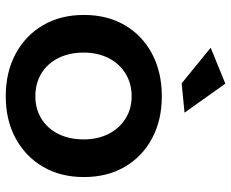

<svg xmlns="http://www.w3.org/2000/svg" viewBox="-88 -711 804 668"><g transform="rotate(90 314.0 -377.0)"><path d="M315 -538Q398 -538 461.5 -504Q525 -470 560.5 -409Q596 -348 596 -267Q596 -186 560.5 -125Q525 -64 461.5 -29.5Q398 5 315 5Q231 5 167 -29.5Q103 -64 67.5 -125Q32 -186 32 -267Q32 -348 67.5 -409Q103 -470 167 -504Q231 -538 315 -538ZM315 -433Q270 -433 235.5 -411.5Q201 -390 182 -352.5Q163 -315 163 -266Q163 -216 182 -178Q201 -140 235.5 -119Q270 -98 315 -98Q359 -98 393 -119Q427 -140 446 -178Q465 -216 465 -266Q465 -315 446 -352.5Q427 -390 393 -411.5Q359 -433 315 -433ZM271 -759 372 -617 270 -607 146 -708Z"/></g></svg>

Font: Alexandria Medium
Style: Regular
Weight: 500
Designer: Mohamed Gaber
Foundry: Kief Type Foundry
Version: Version 5.100